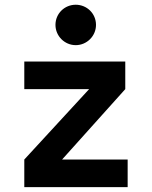

<svg xmlns="http://www.w3.org/2000/svg" viewBox="-20 -771 626 791"><path d="M80.1 0H505.9V-113.8H235.8L496.1 -403.8V-517.6H80.1V-403.8H347.2L80.1 -113.8ZM292 -585C337.9 -585 375.5 -622.6 375.5 -668.5C375.5 -715.3 337.9 -751.5 292 -751.5C246.1 -751.5 208.5 -715.3 208.5 -668.5C208.5 -622.6 246.1 -585 292 -585Z"/></svg>

Font: Cascadia Code
Style: Bold
Weight: 700
Monospace: yes
Designer: Aaron Bell
Foundry: Saja Typeworks
Version: Version 2404.023